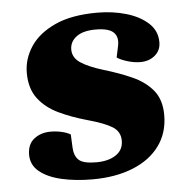

<svg xmlns="http://www.w3.org/2000/svg" viewBox="-44 -577 617 634"><g transform="rotate(-5 264.0 -259.5)"><path d="M255 -41Q295 -41 320 -57.5Q345 -74 345 -105Q345 -135 319.5 -151Q294 -167 236 -183Q186 -197 144 -217Q102 -237 77 -270Q52 -303 52 -355Q52 -401 78.5 -441.5Q105 -482 160 -507.5Q215 -533 301 -533Q352 -533 396.5 -520Q441 -507 469 -481.5Q497 -456 497 -418Q497 -391 477.5 -374.5Q458 -358 429 -358Q408 -358 385.5 -365Q363 -372 352 -380L359 -413Q367 -445 351 -461.5Q335 -478 291 -478Q249 -478 227 -461.5Q205 -445 205 -419Q205 -392 230.5 -375Q256 -358 305 -343Q356 -328 398.5 -309Q441 -290 466.5 -259Q492 -228 492 -177Q492 -118 460.5 -75Q429 -32 371.5 -9Q314 14 238 14Q182 14 136 3.5Q90 -7 63 -29Q36 -51 36 -85Q36 -120 58.5 -137.5Q81 -155 113 -155Q132 -155 149.5 -151Q167 -147 179 -140L181 -97Q182 -69 197 -55Q212 -41 255 -41Z"/></g></svg>

Font: Literata 36pt ExtraBold
Style: Italic
Weight: 800
Italic angle: -2°
Designer: Latin by Veronika Burian and Jose Scaglione. Greek by Irene Vlachou. Cyrillic by Vera Evstafieva
Foundry: TypeTogether
Version: Version 3.002